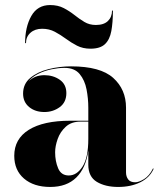

<svg xmlns="http://www.w3.org/2000/svg" viewBox="-20 -731 632 761"><path d="M147 -617Q118.5 -617 100.8 -601.2Q83 -585.5 83 -560H79.5Q79.5 -624 104 -667.5Q128.5 -711 178.5 -711Q209.5 -711 232.5 -699Q255.5 -687 275 -671.5Q294.5 -656 314.5 -644Q334.5 -632 360 -632Q391.5 -632 407.8 -647.8Q424 -663.5 424 -689H427.5Q427.5 -641.5 421.2 -607.8Q415 -574 396 -556Q377 -538 338.5 -538Q308.5 -538 285.2 -550Q262 -562 241 -577.5Q220 -593 197.5 -605Q175 -617 147 -617ZM258.5 -252.5H330V-304.5Q330 -340.5 323 -376.8Q316 -413 295.8 -437.5Q275.5 -462 235.5 -462Q212.5 -462 185 -456.5Q157.5 -451 132.8 -439Q108 -427 92.5 -408Q117.5 -433 156 -433Q191 -433 217 -414.8Q243 -396.5 243 -362Q243 -325.5 216.5 -306.2Q190 -287 156 -287Q119.5 -287 95.5 -306.8Q71.5 -326.5 71.5 -360Q71.5 -398.5 100 -422.2Q128.5 -446 172.2 -457Q216 -468 261.5 -468Q378 -468 428.8 -422.2Q479.5 -376.5 479.5 -304.5V-47.5Q479.5 -31.5 488 -20Q496.5 -8.5 516 -8.5Q530 -8.5 551 -21.2Q572 -34 586.5 -63.5L589 -62Q573.5 -27 536 -8.5Q498.5 10 448.5 10Q397.5 10 363.8 -10.2Q330 -30.5 330 -78V-134Q320.5 -65 282.5 -27.5Q244.5 10 179 10Q114 10 75.2 -23.2Q36.5 -56.5 36.5 -113.5Q36.5 -180.5 94.2 -216.5Q152 -252.5 258.5 -252.5ZM252.5 -35.5Q284.5 -35.5 307.2 -70.8Q330 -106 330 -180.5V-249H299.5Q263 -249 240.8 -228.8Q218.5 -208.5 208.5 -180Q198.5 -151.5 198.5 -127.5Q198.5 -92 210.5 -63.8Q222.5 -35.5 252.5 -35.5Z"/></svg>

Font: Bodoni* 48
Style: Bold
Weight: 700
Version: Version 2.2